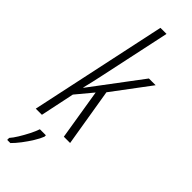

<svg xmlns="http://www.w3.org/2000/svg" viewBox="-323 -772 1004 1004"><g transform="rotate(45 179.5 -269.5)"><path d="M2.9 0 165 -759.8H210L127.4 -373Q121.1 -343.3 114.7 -314.7Q108.4 -286.1 100.1 -253.4H102.1L309.6 -529.8H359.4L203.6 -321.8L256.8 0H210.4L164.6 -281.2L87.9 -189L48.3 0ZM12.7 221.2V206.5Q25.9 191.9 42 165.8Q58.1 139.6 72.5 111.3Q86.9 83 94.2 61H138.7V71.3Q130.9 92.3 113.3 120.8Q95.7 149.4 75 176.5Q54.2 203.6 36.1 221.2Z"/></g></svg>

Font: Open Sans Condensed Light
Style: Italic
Weight: 300
Width: 3
Italic angle: -12°
Designer: Monotype Design Team
Foundry: Monotype Imaging Inc.
Version: Version 3.000; ttfautohint (v1.8.4)